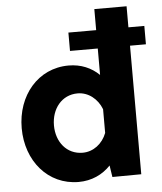

<svg xmlns="http://www.w3.org/2000/svg" viewBox="-54 -797 721 854"><g transform="rotate(-5 307.0 -370.0)"><path d="M614 -574V-656H543V-750H399V-656H275V-574H399V-456C364 -490 318 -510 263 -510C126 -510 31 -396 31 -250C31 -104 126 10 263 10C321 10 370 -13 406 -51L414 1L543 0V-574ZM292 -118C221 -118 175 -176 175 -250C175 -324 221 -383 292 -383C340 -383 381 -350 399 -303V-197C381 -150 340 -118 292 -118Z"/></g></svg>

Font: Oakes Bold
Style: Regular
Weight: 700
Designer: Samuel Oakes
Foundry: Samuel Oakes
Version: Version 1.003;PS 001.003;hotconv 1.0.88;makeotf.lib2.5.64775